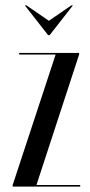

<svg xmlns="http://www.w3.org/2000/svg" viewBox="-20 -691 335 711"><path d="M27 0V-6L186 -489H51V-495H273V-489L115 -6H277V0ZM78 -671 161 -614 244 -671H250L164 -561H158L72 -671Z"/></svg>

Font: Moniqa SemBd Narrow Display
Style: Regular
Weight: 600
Width: 4
Designer: Rajesh Rajput
Foundry: Rajesh Rajput
Version: Version 1.000